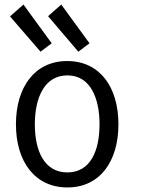

<svg xmlns="http://www.w3.org/2000/svg" viewBox="-20 -810 625 843"><path d="M24 -738 158 -583 207 -620 83 -790ZM191 -739 324 -583 373 -620 249 -790ZM417 -264C417 -148 377 -53 276 -53C174 -53 133 -148 133 -264C133 -379 174 -479 276 -479C377 -479 417 -379 417 -264ZM500 -264C500 -427 419 -542 275 -542C132 -542 50 -427 50 -264C50 -102 132 13 276 13C419 13 500 -102 500 -264Z"/></svg>

Font: Repo
Style: Regular
Weight: 400
Designer: Stefan Peev
Foundry: Context Ltd
Version: Version 0.000